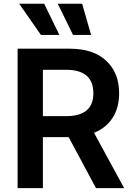

<svg xmlns="http://www.w3.org/2000/svg" viewBox="-20 -981 690 1001"><path d="M193.4 -798.8 80.1 -961.4H210.4L289.6 -798.8ZM360.8 -798.8 281.2 -961.4H408.2L455.1 -798.8ZM71.8 0V-727.1H344.2Q466.8 -727.1 533.9 -664.1Q601.1 -601.1 601.1 -494.6Q601.1 -420.4 567.6 -367.4Q534.2 -314.5 470.2 -288.6L627.4 0H480.5L337.9 -266.1H203.6V0ZM203.6 -375.5H324.7Q466.8 -375.5 466.8 -494.6Q466.8 -617.2 324.2 -617.2H203.6Z"/></svg>

Font: Interop SemBd
Style: Regular
Weight: 600
Designer: Rasmus Andersson, Google, Jang Haemin
Foundry: jhaemin
Version: Version 1.007